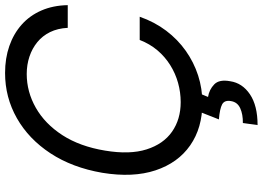

<svg xmlns="http://www.w3.org/2000/svg" viewBox="-154 -622 996 727"><g transform="rotate(-90 343.5 -259.0)"><path d="M316.9 9.8Q222.2 9.8 156 -36.4Q89.8 -82.5 61.5 -167.7Q33.2 -252.9 52.2 -369.1Q71.8 -482.9 126 -565.4Q180.2 -647.9 259 -692.6Q337.9 -737.3 430.2 -737.3Q485.8 -737.3 532.2 -721.2Q578.6 -705.1 613 -674.6Q647.5 -644 666.7 -599.9Q686 -555.7 687 -500H601.1Q599.1 -538.1 585 -566.9Q570.8 -595.7 546.9 -615.2Q522.9 -634.8 492.2 -645Q461.4 -655.3 426.3 -655.3Q358.9 -655.3 298.3 -620.8Q237.8 -586.4 194.8 -520.3Q151.9 -454.1 136.2 -358.4Q120.6 -265.1 140.9 -201.4Q161.1 -137.7 208 -105Q254.9 -72.3 319.8 -72.3Q356.9 -72.3 392.8 -82.3Q428.7 -92.3 460.2 -112.1Q491.7 -131.8 516.1 -160.6Q540.5 -189.5 555.2 -227.5H643.1Q623.5 -171.4 590.3 -127.4Q557.1 -83.5 513.9 -53Q470.7 -22.5 420.7 -6.3Q370.6 9.8 316.9 9.8ZM281.7 2.9H351.1L339.4 31.2Q367.2 35.6 387 54.7Q406.7 73.7 398.9 115.2Q392.1 161.1 349.4 189.9Q306.6 218.8 232.9 218.8L240.7 163.1Q273.4 163.6 296.6 153.1Q319.8 142.6 323.7 118.2Q328.1 93.8 311.5 84.7Q294.9 75.7 254.4 72.3Z"/></g></svg>

Font: Inter Tight
Style: Italic
Weight: 400
Italic angle: -9.39999°
Designer: Rasmus Andersson
Foundry: rsms
Version: Version 3.002